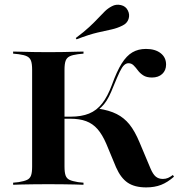

<svg xmlns="http://www.w3.org/2000/svg" viewBox="-20 -792 783 823"><path d="M175.8 -2.4Q147.6 -2.4 121.4 -2Q95.2 -1.6 73.4 -1.2Q51.6 -0.8 36.3 0V-8.9L59.7 -11.3Q83.9 -15.3 96 -21Q108.1 -26.6 112.9 -39.5Q117.7 -52.4 117.7 -78.2V-492.7Q117.7 -518.5 112.9 -531.5Q108.1 -544.4 96 -550.4Q83.9 -556.5 59.7 -559.7L36.3 -562.1V-571Q51.6 -571 73.4 -570.2Q95.2 -569.4 121.4 -569Q147.6 -568.5 175.8 -568.5H187.1H198.4Q227.4 -568.5 253.2 -569Q279 -569.4 300.8 -570.2Q322.6 -571 337.9 -571V-562.1L314.5 -559.7Q290.3 -556.5 278.2 -550.4Q266.1 -544.4 261.3 -531.5Q256.5 -518.5 256.5 -492.7V-78.2Q256.5 -52.4 261.3 -39.5Q266.1 -26.6 278.2 -21Q290.3 -15.3 314.5 -11.3L337.9 -8.9V0Q322.6 -0.8 300.8 -1.2Q279 -1.6 253.2 -2Q227.4 -2.4 198.4 -2.4H187.1ZM606.5 11.3Q557.3 11.3 527.4 -8.9Q497.6 -29 477.4 -75L435.5 -175.8Q418.5 -215.3 398 -238.7Q377.4 -262.1 349.2 -272.6Q321 -283.1 281.5 -283.1H248.4V-291.9H283.1Q329 -291.9 361.7 -305.2Q394.4 -318.5 417.7 -348.4Q441.1 -378.2 459.7 -428.2Q480.6 -486.3 501.6 -519.8Q522.6 -553.2 547.6 -567.7Q572.6 -582.3 605.6 -582.3Q645.2 -582.3 668.5 -564.1Q691.9 -546 691.9 -515.3Q691.9 -490.3 675.4 -475Q658.9 -459.7 631.5 -459.7Q608.1 -459.7 594 -469Q579.8 -478.2 571 -490.3Q562.1 -502.4 552.8 -511.7Q543.5 -521 530.6 -521Q521 -521 512.1 -512.9Q503.2 -504.8 493.1 -483.9Q483.1 -462.9 466.9 -423.4Q456.5 -396.8 446.8 -377.8Q437.1 -358.9 426.2 -345.6Q415.3 -332.3 400 -320.2V-326.6Q448.4 -319.4 480.2 -303.2Q512.1 -287.1 535.1 -258.5Q558.1 -229.8 578.2 -181.5L625 -70.2Q635.5 -45.2 647.6 -35.1Q659.7 -25 678.2 -25Q690.3 -25 700.4 -29.4Q710.5 -33.9 721 -41.9L725.8 -34.7Q698.4 -10.5 670.6 0.4Q642.7 11.3 606.5 11.3ZM308.1 -623.4 304.8 -629Q339.5 -654.8 362.5 -676.2Q385.5 -697.6 400.8 -714.1Q416.1 -730.6 429.4 -743.5Q442.7 -756.5 459.7 -765.3Q477.4 -775 498.4 -770.2Q519.4 -765.3 528.2 -746.8Q537.1 -729 531 -710.5Q525 -691.9 504.8 -682.3Q482.3 -671 457.7 -665.7Q433.1 -660.5 398 -652.4Q362.9 -644.4 308.1 -623.4Z"/></svg>

Font: Playfair 144pt SemiExpanded ExtraBold
Style: Regular
Weight: 800
Width: 6
Designer: Claus Eggers Sørensen
Foundry: Claus Eggers Sørensen
Version: Version 2.203